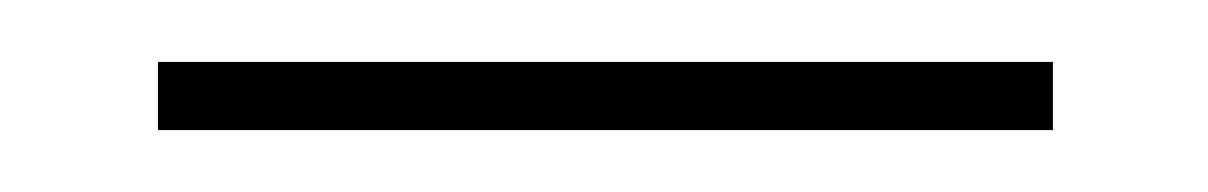

<svg xmlns="http://www.w3.org/2000/svg" viewBox="-20 19 390 62"><path d="M31 61V39H320V61Z"/></svg>

Font: Inconsolata ExtraCondensed ExtraLight
Style: Regular
Weight: 200
Width: 2
Monospace: yes
Designer: Raph Levien, Cyreal, Brenton Simpson
Foundry: Raph Levien, Cyreal, Google
Version: Version 3.001; ttfautohint (v1.8.2.53-6de2)